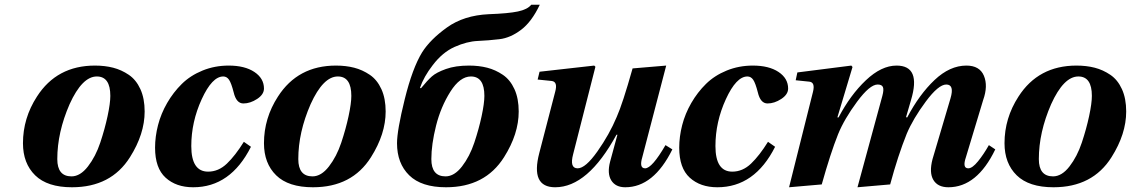

<svg xmlns="http://www.w3.org/2000/svg" viewBox="-20 -779 4777 811"><path d="M77 -174Q77 -280 136 -371Q220 -502 381 -502Q423 -502 458 -493Q493 -484 524 -463Q555 -442 573 -402.5Q591 -363 591 -308Q591 -213 529 -115Q449 12 284 12Q180 12 128.5 -38.5Q77 -89 77 -174ZM222 -107Q222 -34 282 -34Q319 -34 351.5 -76Q384 -118 403.5 -176.5Q423 -235 434.5 -289Q446 -343 446 -374Q446 -456 389 -456Q327 -456 274 -339Q222 -220 222 -107Z M635 -155Q635 -202 647.5 -250.5Q660 -299 686 -344Q712 -389 748 -424.5Q784 -460 835.5 -481Q887 -502 946 -502Q1014 -502 1054.5 -475Q1095 -448 1095 -405Q1095 -380 1066 -361Q1037 -342 1008 -342Q978 -342 967 -389Q957 -428 947.5 -442Q938 -456 923 -456Q876 -456 832 -360Q788 -264 788 -162Q788 -54 859 -54Q903 -54 938.5 -88Q974 -122 1010 -180L1040 -159Q954 12 796 12Q724 12 679.5 -28.5Q635 -69 635 -155Z M1095 -174Q1095 -280 1154 -371Q1238 -502 1399 -502Q1441 -502 1476 -493Q1511 -484 1542 -463Q1573 -442 1591 -402.5Q1609 -363 1609 -308Q1609 -213 1547 -115Q1467 12 1302 12Q1198 12 1146.5 -38.5Q1095 -89 1095 -174ZM1240 -107Q1240 -34 1300 -34Q1337 -34 1369.5 -76Q1402 -118 1421.5 -176.5Q1441 -235 1452.5 -289Q1464 -343 1464 -374Q1464 -456 1407 -456Q1345 -456 1292 -339Q1240 -220 1240 -107Z M1657 -174Q1657 -228 1689.5 -359.5Q1722 -491 1763 -558Q1797 -612 1868 -663Q1939 -714 2044 -719Q2127 -722 2167.5 -730.5Q2208 -739 2224 -759H2260Q2226 -687 2181 -653Q2136 -619 2090 -613.5Q2044 -608 1998 -606Q1952 -604 1900.5 -581Q1849 -558 1808 -504Q1770 -455 1754 -408L1758 -406Q1785 -439 1804 -456Q1823 -473 1863.5 -487.5Q1904 -502 1961 -502Q2003 -502 2038 -493Q2073 -484 2104 -463Q2135 -442 2153 -402.5Q2171 -363 2171 -308Q2171 -213 2109 -115Q2029 12 1864 12Q1760 12 1708.5 -38.5Q1657 -89 1657 -174ZM1802 -107Q1802 -34 1862 -34Q1899 -34 1931.5 -76Q1964 -118 1983.5 -176.5Q2003 -235 2014.5 -289Q2026 -343 2026 -374Q2026 -456 1969 -456Q1923 -456 1882.5 -392Q1842 -328 1822 -248.5Q1802 -169 1802 -107Z M2251 -443 2259 -476 2490 -502 2495 -497 2401 -128Q2385 -68 2420 -68Q2453 -68 2503.5 -139.5Q2554 -211 2585 -285Q2610 -341 2652 -490L2794 -502L2693 -115Q2679 -68 2705 -68Q2734 -68 2791 -166L2820 -148Q2741 12 2621 12Q2580 12 2562 -17Q2544 -46 2557 -96L2588 -210H2584Q2463 12 2325 12Q2220 12 2258 -133L2325 -391Q2337 -434 2310 -437Z M2849 -155Q2849 -202 2861.5 -250.5Q2874 -299 2900 -344Q2926 -389 2962 -424.5Q2998 -460 3049.5 -481Q3101 -502 3160 -502Q3228 -502 3268.5 -475Q3309 -448 3309 -405Q3309 -380 3280 -361Q3251 -342 3222 -342Q3192 -342 3181 -389Q3171 -428 3161.5 -442Q3152 -456 3137 -456Q3090 -456 3046 -360Q3002 -264 3002 -162Q3002 -54 3073 -54Q3117 -54 3152.5 -88Q3188 -122 3224 -180L3254 -159Q3168 12 3010 12Q2938 12 2893.5 -28.5Q2849 -69 2849 -155Z M3313 12 3414 -391Q3424 -431 3399 -434L3341 -440L3348 -473L3576 -502L3581 -496L3517 -283H3522Q3572 -378 3637.5 -440Q3703 -502 3767 -502Q3872 -502 3828 -356L3807 -284L3812 -283Q3863 -380 3927.5 -441Q3992 -502 4062 -502Q4118 -502 4136 -459Q4154 -416 4133 -357L4060 -115Q4044 -68 4070 -68Q4087 -68 4111 -97.5Q4135 -127 4157 -166L4184 -148Q4107 12 3986 12Q3941 12 3922.5 -19Q3904 -50 3919 -107L3995 -364Q4012 -422 3977 -422Q3944 -422 3890.5 -350Q3837 -278 3810 -214Q3773 -122 3740 0L3602 12L3707 -374Q3714 -400 3709.5 -411Q3705 -422 3687 -422Q3654 -422 3600 -349Q3546 -276 3520 -212Q3488 -132 3451 0Z M4223 -174Q4223 -280 4282 -371Q4366 -502 4527 -502Q4569 -502 4604 -493Q4639 -484 4670 -463Q4701 -442 4719 -402.5Q4737 -363 4737 -308Q4737 -213 4675 -115Q4595 12 4430 12Q4326 12 4274.5 -38.5Q4223 -89 4223 -174ZM4368 -107Q4368 -34 4428 -34Q4465 -34 4497.5 -76Q4530 -118 4549.5 -176.5Q4569 -235 4580.5 -289Q4592 -343 4592 -374Q4592 -456 4535 -456Q4473 -456 4420 -339Q4368 -220 4368 -107Z"/></svg>

Font: Heuristica
Style: Bold Italic
Weight: 700
Italic angle: -13°
Version: Version 1.0.2